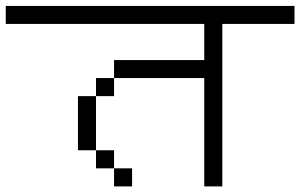

<svg xmlns="http://www.w3.org/2000/svg" viewBox="-20 -708 1040 665"><path d="M437.5 -62.5V-125H375V-62.5ZM1000 -625V-687.5H0V-625H687.5Q687.5 -625 687.5 -500H375V-437.5H312.5V-375H250V-187.5H312.5V-125H375V-187.5H312.5V-375H375V-437.5H687.5Q687.5 -437.5 687.5 -62.5H750V-625Z"/></svg>

Font: UnifontExMono
Style: Regular
Weight: 500
Version: Version 15.0.06